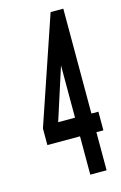

<svg xmlns="http://www.w3.org/2000/svg" viewBox="-101 -670 452 716"><g transform="rotate(-15 125.0 -312.0)"><path d="M156 0V-148H30V-212L170 -624H219V-219H246V-147H219V0ZM91 -220H156V-422Z"/></g></svg>

Font: Inconsolata UltraCondensed SemiBold
Style: Regular
Weight: 600
Width: 1
Monospace: yes
Designer: Raph Levien, Cyreal, Brenton Simpson
Foundry: Raph Levien, Cyreal, Google
Version: Version 3.001; ttfautohint (v1.8.2.53-6de2)